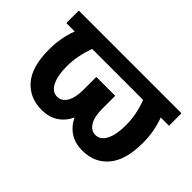

<svg xmlns="http://www.w3.org/2000/svg" viewBox="-89 -821 1105 1105"><g transform="rotate(45 463.5 -268.0)"><path d="M881.3 -545.9V-444.3H814Q845.2 -360.8 845.2 -271.5Q846.2 -131.3 787.8 -60.8Q729.5 9.8 629.9 9.8Q569.8 9.8 528.3 -17.3Q486.8 -44.4 463.4 -93.8Q440.4 -44.4 398.9 -17.3Q357.4 9.8 297.4 9.8Q201.2 9.8 142.1 -57.4Q83 -124.5 82.5 -263.2Q81.5 -357.9 113.8 -444.3H45.4V-545.9ZM256.3 -444.3Q238.8 -397 231 -354.5Q223.1 -312 223.1 -271Q223.1 -194.8 245.4 -150.9Q267.6 -106.9 308.1 -106.9Q343.3 -106.9 365 -141.6Q386.7 -176.3 386.7 -241.7V-347.2H540.5V-241.7Q540.5 -176.3 562.3 -141.6Q584 -106.9 619.1 -106.9Q659.7 -106.9 681.9 -150.9Q704.1 -194.8 704.1 -271Q704.1 -312.5 696.3 -355Q688.5 -397.5 670.9 -444.3Z"/></g></svg>

Font: Inter-Bold
Style: Bold
Weight: 700
Designer: Rasmus Andersson
Foundry: rsms
Version: Version 4.000;git-a52131595